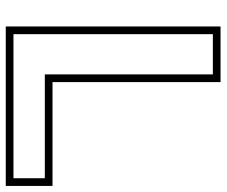

<svg xmlns="http://www.w3.org/2000/svg" viewBox="-78 -674 766 649"><g transform="rotate(90 304.5 -350.0)"><path d="M96 -13H583V-119H232V-687H96ZM70 -713H258V-145H609V13H70Z"/></g></svg>

Font: CMG Sans Outline
Style: Outline
Weight: 700
Designer: Julieta Ulanovsky
Foundry: Julieta Ulanovsky
Version: Version 7.200